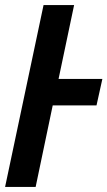

<svg xmlns="http://www.w3.org/2000/svg" viewBox="-65 -734 422 754"><path d="M-45 0H75L142 -320H314L337 -424H165L226 -714H106Z"/></svg>

Font: Noto Sans SemiCondensed SemiBold
Style: Italic
Weight: 600
Width: 4
Italic angle: -12°
Designer: Monotype Design Team
Foundry: Monotype Imaging Inc.
Version: Version 2.013